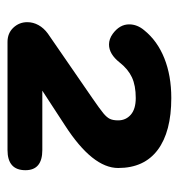

<svg xmlns="http://www.w3.org/2000/svg" viewBox="-2 -886 487 524"><g transform="rotate(90 242.0 -623.5)"><path d="M40 -454Q40 -470 48 -484.5Q56 -499 71 -510L248 -632Q277 -652 288.5 -661.5Q300 -671 304 -679.5Q308 -688 308 -702Q308 -723 292.5 -736.5Q277 -750 247 -750Q213 -750 190.5 -739.5Q168 -729 150 -706Q127 -677 101 -677Q86 -677 72 -687Q46 -706 46 -732Q46 -754 62 -773Q91 -809 138.5 -828Q186 -847 247 -847Q339 -847 388.5 -810Q438 -773 438 -702Q438 -632 322 -557L227 -495H389Q444 -495 444 -449Q444 -400 389 -400H94Q70 -400 55 -416Q40 -432 40 -454Z"/></g></svg>

Font: Kodchasan
Style: Bold
Weight: 700
Designer: Katatrad Aksorn Co.,Ltd.
Foundry: Cadson Demak Co.,Ltd.
Version: Version 1.000; ttfautohint (v1.6)